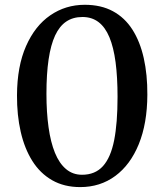

<svg xmlns="http://www.w3.org/2000/svg" viewBox="-20 -772 686 802"><path d="M315 9.5Q248 9.5 197.8 -19.2Q147.5 -48 115 -99.8Q82.5 -151.5 66.5 -221.5Q50.5 -291.5 51 -374Q51.5 -495 88.8 -579.5Q126 -664 190 -708Q254 -752 334 -752Q402 -752 451.5 -725.2Q501 -698.5 533 -648.5Q565 -598.5 580.5 -529.2Q596 -460 595.5 -376Q595 -256.5 559.8 -170Q524.5 -83.5 461.5 -37Q398.5 9.5 315 9.5ZM322.5 -42Q377.5 -42 410 -78Q442.5 -114 456.8 -186Q471 -258 471 -367Q471 -449.5 462.8 -512Q454.5 -574.5 437 -616.5Q419.5 -658.5 391.5 -679.8Q363.5 -701 324.5 -701Q285 -701 256.8 -682Q228.5 -663 210.2 -623.8Q192 -584.5 183 -523.8Q174 -463 174 -380Q174 -303 182.8 -240.5Q191.5 -178 209.5 -133.8Q227.5 -89.5 255.8 -65.8Q284 -42 322.5 -42Z"/></svg>

Font: Merriweather 24pt Medium
Style: Regular
Weight: 500
Designer: Eben Sorkin
Foundry: Eben Sorkin
Version: Version 2.100